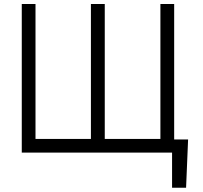

<svg xmlns="http://www.w3.org/2000/svg" viewBox="-20 -747 992 940"><path d="M900.9 -64.3 891 172.2H822.4V0H86.6V-727.3H153.8V-66.8H425.1V-727.3H492.9V-66.8H765.3V-727.3H832.7V-64.3Z"/></svg>

Font: Inter UI Light
Style: Regular
Weight: 300
Designer: Rasmus Andersson
Foundry: rsms
Version: 3.2;8d6f07862